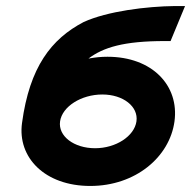

<svg xmlns="http://www.w3.org/2000/svg" viewBox="-20 -605 633 636"><path d="M560 -585C466 -584 336 -568 257 -532C150 -476 78 -383 53 -198C37 -83 129 11 279 11C429 11 542 -85 558 -203C574 -321 485 -417 336 -417C314 -417 296 -415 273 -411C322 -448 390 -469 526 -469H545L593 -585ZM319 -292C388 -292 439 -252 432 -203C425 -154 364 -114 295 -114C225 -114 172 -154 179 -203C186 -252 249 -292 319 -292Z"/></svg>

Font: Charger
Style: HemiRT
Weight: 900
Designer: Jasper
Foundry: Cannot Into Space Fonts
Version: Version 0.99